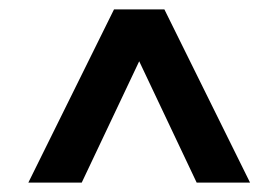

<svg xmlns="http://www.w3.org/2000/svg" viewBox="-20 -760 594 410"><path d="M40.5 -370 223.5 -740H331L514 -370H400L256.5 -673H298L154.5 -370Z"/></svg>

Font: Encode Sans SC Condensed SemiBold
Style: Regular
Weight: 600
Width: 3
Designer: Multiple Designers
Foundry: Impallari Type
Version: Version 3.002